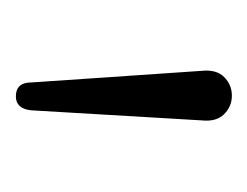

<svg xmlns="http://www.w3.org/2000/svg" viewBox="-56 -694 319 248"><g transform="rotate(90 104.0 -570.5)"><path d="M105 -431Q87 -431 87 -451L72 -671Q70 -690 80 -700Q90 -710 104 -710Q118 -710 128 -700Q138 -690 136 -671L123 -451Q121 -431 105 -431Z"/></g></svg>

Font: Nunito VF Beta Light
Style: Regular
Weight: 300
Designer: Vernon Adams
Foundry: newtypography
Version: Version 3.001